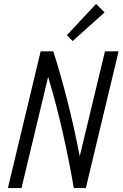

<svg xmlns="http://www.w3.org/2000/svg" viewBox="-20 -953 621 973"><path d="M20 0 186 -693H250Q286 -581 321 -444Q356 -307 384 -161L512 -693H581L415 0H354Q331 -135 298.5 -279Q266 -423 224 -564L89 0ZM348 -745 319 -775 467 -933 510 -890Z"/></svg>

Font: Ubuntu Sans Condensed
Style: Italic
Weight: 400
Width: 3
Italic angle: -13.5°
Designer: Dalton Maag Ltd
Foundry: Dalton Maag Ltd
Version: Version 1.006; ttfautohint (v1.8.4.7-5d5b)